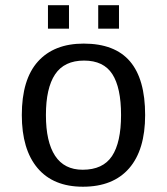

<svg xmlns="http://www.w3.org/2000/svg" viewBox="-20 -705 640 735"><path d="M535.6 -264.6Q535.6 -131.3 474.4 -60.8Q413.1 9.8 297.4 9.8Q184.1 9.8 123.8 -61.5Q63.5 -132.8 63.5 -264.6Q63.5 -400.9 125.2 -469.5Q187 -538.1 300.3 -538.1Q419.4 -538.1 477.5 -470.2Q535.6 -402.3 535.6 -264.6ZM443.4 -264.6Q443.4 -369.6 409.9 -421.4Q376.5 -473.1 301.8 -473.1Q226.1 -473.1 190.9 -420.4Q155.8 -367.7 155.8 -264.6Q155.8 -162.1 190.9 -108.6Q226.1 -55.2 296.4 -55.2Q374 -55.2 408.7 -107.4Q443.4 -159.7 443.4 -264.6ZM356 -595.2V-685.1H435.5V-595.2ZM163.6 -595.2V-685.1H244.1V-595.2Z"/></svg>

Font: Cousine
Style: Regular
Weight: 400
Monospace: yes
Designer: Steve Matteson
Foundry: Monotype Imaging Inc.
Version: Version 1.21